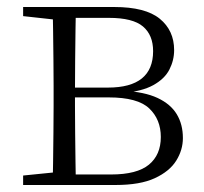

<svg xmlns="http://www.w3.org/2000/svg" viewBox="-20 -528 581 548"><path d="M46 0V-27L155 -38L163 -30H297Q371 -30 405 -58Q439 -86 439 -137Q439 -187 406 -218.5Q373 -250 290 -250H163V-278H288Q417 -278 417 -382Q417 -428 388 -452.5Q359 -477 291 -477H163L155 -470L46 -482V-508H306Q395 -508 436 -474.5Q477 -441 477 -385Q477 -356 463.5 -329.5Q450 -303 417.5 -285Q385 -267 328 -262L331 -269Q392 -266 429.5 -248.5Q467 -231 484.5 -202Q502 -173 502 -134Q502 -100 483 -69.5Q464 -39 422 -19.5Q380 0 310 0ZM130 0Q131 -24 131.5 -64.5Q132 -105 132.5 -148.5Q133 -192 133 -226V-283Q133 -316 132.5 -359.5Q132 -403 131.5 -443.5Q131 -484 130 -508H197Q196 -484 195.5 -443Q195 -402 194.5 -355Q194 -308 194 -267V-226Q194 -192 194.5 -148.5Q195 -105 195.5 -64.5Q196 -24 197 0Z"/></svg>

Font: Noto Serif KR
Style: Regular
Weight: 200
Designer: Ryoko NISHIZUKA 西塚涼子 (kana & ideographs); Frank Grießhammer (Latin, Greek & Cyrillic); Wenlong ZHANG 张文龙 (bopomofo); San
Foundry: Adobe
Version: Version 2.001;hotconv 1.1.0;makeotfexe 2.6.0